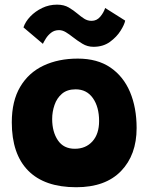

<svg xmlns="http://www.w3.org/2000/svg" viewBox="-20 -776 625 806"><path d="M300 10Q167 10 98.2 -59.8Q29.5 -129.5 29.5 -262.5Q29.5 -352 64.8 -411.5Q100 -471 162.5 -500.5Q225 -530 306.5 -530Q388.5 -530 443.2 -492.8Q498 -455.5 525.8 -389.8Q553.5 -324 553.5 -238.5Q553.5 -125.5 488 -57.8Q422.5 10 300 10ZM294 -151.5Q340 -151.5 368 -182.5Q396 -213.5 396 -268Q396 -327 370 -364Q344 -401 297.5 -401Q262 -401 240.2 -382.5Q218.5 -364 208.8 -335.2Q199 -306.5 199 -276.5Q199 -222.5 223 -187Q247 -151.5 294 -151.5ZM78.5 -661Q86.5 -685 107.2 -706.8Q128 -728.5 157 -742.5Q186 -756.5 219.5 -756.5Q248.5 -756.5 268.8 -744.5Q289 -732.5 305.5 -718.5Q319.5 -706.5 333.5 -697.5Q347.5 -688.5 364.5 -688.5Q386 -688.5 400.5 -705.5Q415 -722.5 421.5 -742.5L505.5 -689.5Q502.5 -673 486.2 -647Q470 -621 441.5 -600.2Q413 -579.5 372.5 -579.5Q347 -579.5 325.8 -592.5Q304.5 -605.5 286 -620Q271 -632 256.5 -640.8Q242 -649.5 228 -649.5Q208.5 -649.5 194.8 -638.8Q181 -628 172.5 -614.2Q164 -600.5 160 -592Z"/></svg>

Font: Grandstander ExtraBold
Style: Regular
Weight: 800
Designer: Tyler Finck
Foundry: Etcetera Type Co
Version: Version 1.200; ttfautohint (v1.8.3)